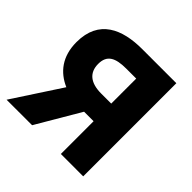

<svg xmlns="http://www.w3.org/2000/svg" viewBox="-188 -916 1086 1086"><g transform="rotate(45 355.5 -372.5)"><path d="M446 0H625V-745H352C193 -745 61 -690 61 -510C61 -395 118 -325 201 -289L12 0H216L370 -262H446ZM366 -403C280 -403 235 -440 235 -510C235 -580 280 -603 366 -603H446V-403Z"/></g></svg>

Font: Noto Sans JP Black
Style: Regular
Weight: 900
Designer: Ryoko NISHIZUKA 西塚涼子 (kana, bopomofo & ideographs); Paul D. Hunt (Latin, Greek & Cyrillic); Sandoll Communications 산돌커뮤니
Foundry: Adobe
Version: Version 2.002;hotconv 1.0.116;makeotfexe 2.5.65601